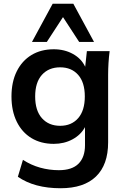

<svg xmlns="http://www.w3.org/2000/svg" viewBox="-20 -777 662 1021"><path d="M302 224Q163 224 75 163L102 73Q145 101 193.5 114.5Q242 128 293 128Q363 128 397.5 93.5Q432 59 432 -5V-101Q410 -60 365.5 -36Q321 -12 266 -12Q198 -12 147.5 -42.5Q97 -73 69 -130Q41 -187 41 -264Q41 -341 69 -397.5Q97 -454 147.5 -484.5Q198 -515 266 -515Q323 -515 368 -490Q413 -465 433 -422L442 -505H563Q559 -474 557 -442Q555 -410 555 -379V-20Q555 99 490.5 161.5Q426 224 302 224ZM300 -108Q360 -108 395.5 -148.5Q431 -189 431 -264Q431 -339 395.5 -379Q360 -419 300 -419Q239 -419 203 -379Q167 -339 167 -264Q167 -189 203 -148.5Q239 -108 300 -108ZM150 -554 260 -757H370L480 -554H401L315 -686L229 -554Z"/></svg>

Font: MulishBold
Style: Bold
Weight: 700
Designer: Vernon Adams
Foundry: Vernon Adams
Version: Version 3.602; ttfautohint (v1.8.3)